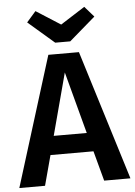

<svg xmlns="http://www.w3.org/2000/svg" viewBox="-66 -974 714 1019"><g transform="rotate(-5 291.0 -464.0)"><path d="M587 0H447L404 -160H175L132 0H-5L210 -691H373ZM377 -260 289 -590 201 -260ZM332 -752H252L113 -872L162 -928L292 -845L422 -928L471 -872Z"/></g></svg>

Font: Trujillo Medium
Style: Regular
Weight: 500
Designer: Fira Sans original fonts by bBox Type GmbH, Carrois Corporate GbR, & Edenspiekermann AG / Changes by Cristiano Sobral
Foundry: Fira Sans original fonts by bBox Type GmbH, Carrois Corporate GbR, & Edenspiekermann AG / Changes by Cristiano Sobral
Version: Version 4.301;October 17, 2021;FontCreator 14.0.0.2814 64-bi